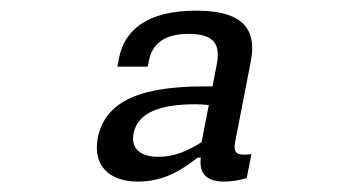

<svg xmlns="http://www.w3.org/2000/svg" viewBox="-20 -796 660 360"><path d="M347.5 -776C256 -776 213 -739.5 203 -686.5L200 -671H257L259.5 -683.5C267.5 -722.5 300.5 -732.5 334 -732.5C371.5 -732 395.5 -721.5 386.5 -676L378.5 -634C281.5 -635 180.5 -624 163.5 -538C153.5 -486.5 183.5 -455.5 239 -455.5C286.5 -455.5 322 -477.5 350.5 -500.5H356.5C353.5 -475 362.5 -455.5 400.5 -455.5C412 -455.5 427 -457.5 442.5 -462L451.5 -507C423.5 -503.5 417 -508.5 421 -530.5L450 -679.5C464.5 -751.5 423 -776 347.5 -776ZM230.5 -546C238 -585 280.5 -600.5 346.5 -600.5C354.5 -600.5 363 -600 371.5 -599L358 -529.5C332 -513 307 -502 277 -502C242.5 -502 225 -518 230.5 -546Z"/></svg>

Font: Monaspace Neon Light
Style: Italic
Weight: 300
Italic angle: -11°
Designer: Riley Cran & the Lettermatic Team
Foundry: Lettermatic
Version: Version 1.200 (Monaspace Neon)